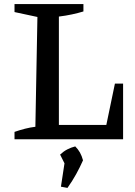

<svg xmlns="http://www.w3.org/2000/svg" viewBox="-20 -681 661 939"><path d="M542 -272H582V0H51V-36Q77 -45 102.5 -51.5Q128 -58 153 -61L163 -598L51 -622V-661H388V-625Q362 -617 331.5 -610.5Q301 -604 268 -600V-70H500ZM278 232 299 94 386 103Q371 137 352.5 170.5Q334 204 310 238ZM309 145 274 75Q291 59 309.5 49.5Q328 40 348 35Q362 49 371 65Q380 81 386 103Z"/></svg>

Font: Piazzolla Thin SemiBold
Style: Regular
Weight: 600
Version: Version 2.005